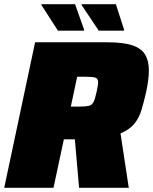

<svg xmlns="http://www.w3.org/2000/svg" viewBox="-25 -888 724 908"><path d="M-5 0 141 -688H483Q559 -688 601.5 -673.5Q644 -659 661.5 -629.5Q679 -600 679 -555Q679 -533 675.5 -506Q672 -479 665 -448Q655 -404 644 -367.5Q633 -331 611 -303.5Q589 -276 545 -257L584 0H349L329 -229H277L228 0ZM310 -384H352Q381 -384 395.5 -387.5Q410 -391 417.5 -406Q425 -421 432 -454Q435 -469 437 -480.5Q439 -492 439 -499Q439 -516 427 -520.5Q415 -525 381 -525H340ZM372 -743H249L171 -864V-868H330L373 -747ZM561 -743H442L361 -864V-868H523L562 -747Z"/></svg>

Font: Saira Black
Style: Italic
Weight: 900
Italic angle: -12°
Designer: Hector Gatti with collaboration of the Omnibus-Type team
Foundry: Omnibus-Type
Version: Version 1.100; ttfautohint (v1.8.3)